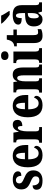

<svg xmlns="http://www.w3.org/2000/svg" viewBox="1372 -2180 818 3601"><g transform="rotate(-90 1780.5 -379.0)"><path d="M197 10C321 10 386 -58 386 -162C386 -259 329 -298 241 -334C164 -366 142 -384 142 -429C142 -467 167 -489 203 -489C249 -489 283 -454 283 -387C341 -387 368 -410 368 -453C368 -501 324 -548 216 -548C104 -548 29 -496 29 -389C29 -293 77 -253 176 -212C244 -183 274 -163 274 -120C274 -80 254 -50 199 -50C143 -50 104 -92 104 -176C60 -176 23 -156 23 -103C23 -36 66 10 197 10Z M668 10C796 10 846 -53 846 -106C846 -128 831 -143 813 -149C794 -100 762 -63 706 -63C633 -63 595 -123 593 -258H862V-307C862 -465 785 -549 659 -549C522 -549 444 -453 444 -265C444 -91 517 10 668 10ZM716 -320H595C595 -427 622 -485 662 -485C700 -485 716 -423 716 -320Z M905 0H1198V-53H1170C1139 -53 1118 -61 1118 -120V-277C1118 -361 1140 -453 1181 -453C1212 -453 1218 -424 1218 -369C1288 -369 1333 -397 1333 -458C1333 -510 1307 -548 1244 -548C1179 -548 1142 -510 1115 -437H1111L1094 -536H911V-483H915C950 -483 968 -474 968 -415V-125C968 -62 946 -53 909 -53H905Z M1606 10C1734 10 1784 -53 1784 -106C1784 -128 1769 -143 1751 -149C1732 -100 1700 -63 1644 -63C1571 -63 1533 -123 1531 -258H1800V-307C1800 -465 1723 -549 1597 -549C1460 -549 1382 -453 1382 -265C1382 -91 1455 10 1606 10ZM1654 -320H1533C1533 -427 1560 -485 1600 -485C1638 -485 1654 -423 1654 -320Z M1845 0H2114V-53H2110C2074 -53 2056 -62 2056 -119V-309C2056 -390 2071 -465 2118 -465C2158 -465 2169 -414 2169 -329V0H2371V-53H2367C2331 -53 2316 -62 2316 -124V-355C2316 -491 2270 -549 2182 -549C2112 -549 2079 -516 2057 -465H2053L2042 -536H1849V-483H1853C1889 -483 1907 -474 1907 -418V-122C1907 -62 1887 -53 1849 -53H1845Z M2537 -628C2582 -628 2619 -650 2619 -698C2619 -747 2582 -768 2537 -768C2491 -768 2456 -747 2456 -698C2456 -650 2491 -628 2537 -628ZM2403 0H2679V-53H2670C2637 -53 2615 -67 2615 -125V-536H2399V-483H2413C2445 -483 2467 -469 2467 -415V-125C2467 -68 2446 -53 2413 -53H2403Z M2910 10C2973 10 3016 -5 3035 -16V-82C3017 -76 2996 -73 2973 -73C2934 -73 2923 -99 2923 -159V-472H3027V-536H2923V-660H2839C2831 -614 2817 -584 2802 -565C2786 -544 2757 -522 2713 -520V-472H2774V-148C2774 -31 2826 10 2910 10Z M3305 -606H3374V-619C3350 -657 3306 -721 3289 -766H3140V-756C3160 -721 3250 -642 3305 -606ZM3216 10C3276 10 3300 -15 3337 -69H3345L3364 0H3538V-53H3535C3497 -53 3485 -69 3485 -124V-378C3485 -504 3423 -549 3301 -549C3201 -549 3120 -516 3120 -447C3120 -400 3159 -380 3241 -380C3241 -449 3257 -488 3288 -488C3323 -488 3336 -449 3336 -374V-318L3269 -315C3146 -310 3086 -262 3086 -153C3086 -42 3145 10 3216 10ZM3274 -60C3249 -60 3237 -93 3237 -149C3237 -221 3255 -258 3308 -264L3337 -267V-191C3337 -113 3312 -60 3274 -60Z"/></g></svg>

Font: Noto Serif Hebrew ExtraCondensed ExtraBold
Style: Regular
Weight: 800
Width: 2
Designer: Monotype Design Team
Foundry: Monotype Imaging Inc.
Version: Version 2.004